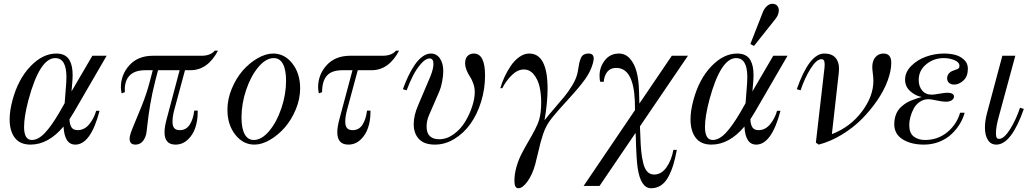

<svg xmlns="http://www.w3.org/2000/svg" viewBox="-20 -750 5459 1012"><path d="M276.9 -467.8Q302.2 -467.8 319.6 -458.7Q336.9 -449.7 346.2 -433.1Q355.5 -416.5 359.1 -397.5Q362.8 -378.4 362.8 -354Q362.8 -335.4 360.8 -313L356.9 -268.1L466.8 -456.1H542L372.1 -163.1Q370.6 -160.2 346.2 -121.1Q347.2 -94.2 356.7 -79.1Q366.2 -64 389.2 -64Q424.8 -64 450.4 -95.2Q476.1 -126.5 486.8 -166H504.9Q458 12.2 377 12.2Q319.8 12.2 314.9 -83Q234.4 12.2 141.1 12.2Q85.4 12.2 58.1 -23.7Q30.8 -59.6 30.8 -121.1Q30.8 -166 45.9 -222.2Q75.7 -333 140.4 -400.4Q205.1 -467.8 276.9 -467.8ZM147.9 -12.2Q181.2 -12.2 216.1 -48.8Q251 -85.4 292 -155.8L320.8 -206.1L329.1 -313Q330.1 -324.2 330.1 -344.2Q330.1 -443.8 271 -443.8Q189.5 -443.8 129.9 -223.1Q106.9 -135.3 106.9 -81.1Q106.9 -12.2 147.9 -12.2Z M638.2 -264.2 621.1 -257.8Q617.2 -275.4 617.2 -290Q617.2 -356.9 662.4 -406.5Q707.5 -456.1 786.1 -456.1H1042Q1089.4 -456.1 1111.8 -482.9H1128.9Q1074.7 -379.9 983.9 -379.9H955.1L898.9 -171.9Q889.2 -136.2 889.2 -108.9Q889.2 -85.9 898.2 -75Q907.2 -64 927.7 -64Q960.9 -64 979.7 -92.5Q998.5 -121.1 1003.9 -167H1022V-157.2Q1022 -114.3 1009.3 -76.4Q996.6 -38.6 969 -13.2Q941.4 12.2 904.8 12.2Q847.2 12.2 847.2 -53.2Q847.2 -81.5 858.9 -124L926.8 -379.9H813L797.9 -321.8Q781.7 -258.8 771.7 -198.5Q761.7 -138.2 757.3 -95.7Q752.9 -53.2 750 -41Q734.9 12.2 693.8 12.2Q663.1 12.2 663.1 -19Q663.1 -37.6 680.4 -78.6Q697.8 -119.6 725.3 -187.5Q752.9 -255.4 770 -321.8L785.2 -379.9H746.1Q688 -379.9 661.1 -349.6Q634.3 -319.3 638.2 -264.2Z M1317.9 -12.2Q1358.9 -12.2 1398.7 -59.3Q1438.5 -106.4 1463.1 -179.4Q1487.8 -252.4 1487.8 -325.2Q1487.8 -382.3 1471.2 -413.1Q1454.6 -443.8 1422.9 -443.8Q1381.8 -443.8 1342 -396.7Q1302.2 -349.6 1277.6 -276.6Q1252.9 -203.6 1252.9 -130.9Q1252.9 -73.7 1269.5 -43Q1286.1 -12.2 1317.9 -12.2ZM1320.8 12.2Q1261.2 12.2 1220 -40.3Q1178.7 -92.8 1178.7 -171.9Q1178.7 -227.5 1201.7 -282.7Q1224.6 -337.9 1259.5 -377.9Q1294.4 -418 1337.6 -442.9Q1380.9 -467.8 1419.9 -467.8Q1480 -467.8 1521 -415.3Q1562 -362.8 1562 -284.2Q1562 -228.5 1539.1 -173.3Q1516.1 -118.2 1481.2 -78.1Q1446.3 -38.1 1403.1 -12.9Q1359.9 12.2 1320.8 12.2Z M2083.5 -482.9Q2029.3 -379.9 1938.5 -379.9H1865.7L1809.6 -171.9Q1799.8 -136.2 1799.8 -108.9Q1799.8 -85.9 1809.1 -75Q1818.4 -64 1838.9 -64Q1872.1 -64 1890.4 -92.3Q1908.7 -120.6 1914.6 -167H1932.6V-157.2Q1932.6 -114.3 1919.9 -76.4Q1907.2 -38.6 1879.9 -13.2Q1852.5 12.2 1815.9 12.2Q1757.8 12.2 1757.8 -53.2Q1757.8 -81.5 1769.5 -124L1837.9 -379.9H1785.6Q1728 -379.9 1702.9 -351.1Q1677.7 -322.3 1677.7 -264.2L1660.6 -257.8Q1656.7 -275.4 1656.7 -290Q1656.7 -356.9 1701.9 -406.5Q1747.1 -456.1 1825.7 -456.1H1996.6Q2044.4 -456.1 2066.9 -482.9Z M2123.5 -273.9 2103.5 -279.8Q2117.2 -317.9 2132.6 -349.9Q2147.9 -381.8 2166.7 -409.2Q2185.5 -436.5 2207.3 -452.1Q2229 -467.8 2251.5 -467.8Q2281.2 -467.8 2298.8 -441.9Q2316.4 -416 2316.4 -375Q2316.4 -350.6 2310.5 -320.1Q2304.7 -289.6 2296.4 -270L2242.2 -145Q2228.5 -114.7 2228.5 -83Q2228.5 -16.1 2295.4 -16.1Q2335 -16.1 2371.3 -42.5Q2407.7 -68.8 2431.2 -107.4Q2454.6 -146 2468.5 -188.2Q2482.4 -230.5 2482.4 -264.2Q2482.4 -287.6 2474.6 -309.8Q2466.8 -332 2457 -346.2Q2447.3 -360.4 2439.5 -379.6Q2431.6 -398.9 2431.6 -417Q2431.6 -441.9 2444.3 -454.8Q2457 -467.8 2477.5 -467.8Q2536.6 -467.8 2536.6 -352.1Q2536.6 -280.3 2515.6 -213.1Q2494.6 -146 2459.2 -96.7Q2423.8 -47.4 2374.8 -17.6Q2325.7 12.2 2272.5 12.2Q2215.8 12.2 2188.2 -17.3Q2160.6 -46.9 2160.6 -95.2Q2160.6 -142.6 2184.6 -196.8L2248.5 -347.2Q2264.6 -386.7 2264.6 -413.1Q2264.6 -441.9 2244.6 -441.9Q2223.1 -441.9 2198.5 -413.3Q2173.8 -384.8 2155.8 -348.9Q2137.7 -313 2123.5 -273.9Z M2627.4 -285.2H2617.2Q2625 -313.5 2638.9 -343.8Q2652.8 -374 2672.1 -402.6Q2691.4 -431.2 2717 -449.5Q2742.7 -467.8 2769.5 -467.8Q2866.2 -467.8 2866.2 -282.2Q2866.2 -208.5 2850.1 -116.2Q2869.1 -140.6 2902.6 -179.4Q2936 -218.3 2955.6 -241.9Q2975.1 -265.6 2994.6 -297.4Q3014.2 -329.1 3021.5 -356Q3024.9 -367.7 3027.8 -387Q3030.8 -406.2 3033.4 -418.2Q3036.1 -430.2 3041.3 -442.9Q3046.4 -455.6 3056.6 -461.7Q3066.9 -467.8 3082.5 -467.8Q3109.4 -467.8 3109.4 -440.9Q3109.4 -433.6 3105.5 -418Q3094.2 -375 3064.2 -332.8Q3034.2 -290.5 2975.3 -226.6Q2916.5 -162.6 2891.1 -130.9Q2874.5 -110.4 2862.8 -89.6Q2851.1 -68.8 2842.8 -43.7Q2834.5 -18.6 2829.3 0.7Q2824.2 20 2815.9 55.7Q2807.6 91.3 2801.3 115.2Q2787.1 168.5 2761 205.3Q2734.9 242.2 2712.4 242.2Q2691.4 242.2 2691.4 204.1Q2691.4 167 2702.4 128.9Q2713.4 90.8 2730.5 58.1Q2747.6 25.4 2765.1 -4.4Q2782.7 -34.2 2799.1 -65.4Q2815.4 -96.7 2822.3 -121.1Q2832.5 -158.2 2832.5 -210Q2832.5 -254.9 2824 -292.7Q2815.4 -330.6 2793.9 -357.2Q2772.5 -383.8 2741.2 -383.8Q2708.5 -383.8 2678.5 -354.7Q2648.4 -325.7 2627.4 -285.2Z M3162.1 -318.8H3144Q3140.1 -329.1 3140.1 -351.1Q3140.1 -396 3168 -431.9Q3195.8 -467.8 3242.2 -467.8Q3277.3 -467.8 3301.3 -439.9Q3325.2 -412.1 3335.9 -369.6Q3346.7 -327.1 3348.1 -272L3350.1 -204.1L3521 -456.1H3606L3353 -84L3355 -38.1Q3356.4 14.2 3359.9 48.3Q3363.3 82.5 3371.1 112.3Q3378.9 142.1 3393.1 156Q3407.2 169.9 3428.2 169.9Q3465.8 169.9 3492.7 132.3Q3519.5 94.7 3529.3 40H3547.4Q3539.1 85 3528.8 118.7Q3518.6 152.3 3502.9 181.6Q3487.3 210.9 3464.4 226.6Q3441.4 242.2 3412.1 242.2Q3356.9 242.2 3340.8 134.3Q3334 87.9 3331.1 -32.2L3330.1 -49.8L3140.1 230H3056.2L3327.1 -169.9L3326.2 -215.8Q3319.3 -392.1 3228 -392.1Q3197.8 -392.1 3181.4 -372.1Q3165 -352.1 3162.1 -318.8Z M3865.7 -467.8Q3891.1 -467.8 3908.4 -458.7Q3925.8 -449.7 3935.1 -433.1Q3944.3 -416.5 3948 -397.5Q3951.7 -378.4 3951.7 -354Q3951.7 -335.4 3949.7 -313L3945.8 -268.1L4055.7 -456.1H4130.9L3960.9 -163.1Q3959.5 -160.2 3935.1 -121.1Q3936 -94.2 3945.6 -79.1Q3955.1 -64 3978 -64Q4013.7 -64 4039.3 -95.2Q4064.9 -126.5 4075.7 -166H4093.8Q4046.9 12.2 3965.8 12.2Q3908.7 12.2 3903.8 -83Q3823.2 12.2 3730 12.2Q3674.3 12.2 3647 -23.7Q3619.6 -59.6 3619.6 -121.1Q3619.6 -166 3634.8 -222.2Q3664.6 -333 3729.2 -400.4Q3793.9 -467.8 3865.7 -467.8ZM3736.8 -12.2Q3770 -12.2 3804.9 -48.8Q3839.8 -85.4 3880.9 -155.8L3909.7 -206.1L3918 -313Q3918.9 -324.2 3918.9 -344.2Q3918.9 -443.8 3859.9 -443.8Q3778.3 -443.8 3718.8 -223.1Q3695.8 -135.3 3695.8 -81.1Q3695.8 -12.2 3736.8 -12.2ZM3954.1 -507.8 3935.1 -518.1 4002 -689Q4010.3 -707.5 4023.4 -718.8Q4036.6 -730 4049.8 -730Q4067.4 -730 4076.2 -720.2Q4085 -710.4 4085 -694.8Q4085 -668.9 4060.1 -641.1Z M4199.7 -273.9 4179.7 -279.8Q4245.6 -467.8 4324.7 -467.8Q4363.3 -467.8 4382.8 -446.5Q4402.3 -425.3 4402.3 -388.2Q4402.3 -375 4401.4 -369.1L4364.7 -43Q4460.4 -79.6 4522 -160.6Q4583.5 -241.7 4583.5 -324.2Q4583.5 -338.9 4580.6 -362.3Q4577.6 -385.7 4577.6 -396Q4577.6 -429.7 4594.2 -448.7Q4610.8 -467.8 4636.7 -467.8Q4677.7 -467.8 4677.7 -418.9Q4677.7 -377 4658.9 -325.7Q4640.1 -274.4 4604.7 -222.2Q4569.3 -169.9 4523.2 -123.3Q4477.1 -76.7 4417.2 -40.3Q4357.4 -3.9 4295.4 12.2L4280.3 2L4325.7 -392.1Q4326.7 -397 4326.7 -408.2Q4326.7 -424.3 4322.8 -431.2Q4318.8 -438 4309.6 -438Q4283.7 -438 4252.4 -388.2Q4221.2 -338.4 4199.7 -273.9Z M4955.6 -467.8Q4986.3 -467.8 5013.2 -461.2Q5040 -454.6 5060.8 -435.8Q5081.5 -417 5081.5 -388.2Q5081.5 -347.2 5058.1 -325.7Q5034.7 -304.2 5009.3 -304.2Q4992.7 -304.2 4982.4 -313Q4972.2 -321.8 4972.2 -336.9Q4972.2 -368.2 5010.3 -379.9Q5027.3 -385.3 5032.2 -389.2Q5037.1 -393.1 5037.1 -402.8Q5037.1 -421.9 5011 -432.9Q4984.9 -443.8 4954.1 -443.8Q4902.3 -443.8 4862.3 -411.4Q4822.3 -378.9 4822.3 -328.1Q4822.3 -294.9 4840.6 -272.9Q4858.9 -251 4891.1 -251Q4902.3 -251 4931.2 -256.1Q4960 -261.2 4975.1 -261.2Q4989.3 -261.2 4998.8 -256.1Q5008.3 -251 5008.3 -241.2Q5008.3 -229.5 4996.6 -221.7Q4984.9 -213.9 4965.3 -213.9Q4947.8 -213.9 4917 -220.5Q4886.2 -227.1 4873.5 -227.1Q4848.1 -227.1 4827.6 -212.9Q4807.1 -198.7 4795.7 -177Q4784.2 -155.3 4778.3 -132.8Q4772.5 -110.4 4772.5 -90.8Q4772.5 -48.8 4796.1 -30.5Q4819.8 -12.2 4855.5 -12.2Q4922.9 -12.2 4972.7 -53Q5022.5 -93.8 5040.5 -155.8H5064.5Q5056.6 -126 5039.3 -97.2Q5022 -68.4 4995.8 -43.5Q4969.7 -18.6 4931.9 -3.2Q4894 12.2 4850.1 12.2Q4782.7 12.2 4738 -15.4Q4693.4 -43 4693.4 -96.2Q4693.4 -117.2 4698.7 -135.3Q4704.1 -153.3 4712.2 -166Q4720.2 -178.7 4733.4 -189.9Q4746.6 -201.2 4757.8 -208Q4769 -214.8 4785.9 -221.4Q4802.7 -228 4812.7 -231.2Q4822.8 -234.4 4838.4 -238.8Q4805.7 -244.6 4778.1 -269Q4750.5 -293.5 4750.5 -330.1Q4750.5 -369.6 4782.5 -402.1Q4814.5 -434.6 4860.8 -451.2Q4907.2 -467.8 4955.6 -467.8Z M5356.4 -182.1 5376.5 -175.8Q5310.5 12.2 5231.4 12.2Q5202.1 12.2 5186.8 -12.7Q5171.4 -37.6 5171.4 -77.1Q5171.4 -112.3 5182.1 -152.8L5263.2 -456.1H5331.5L5244.1 -133.8Q5229.5 -81.5 5229.5 -47.9Q5229.5 -31.2 5233.2 -24.7Q5236.8 -18.1 5246.1 -18.1Q5272 -18.1 5303.5 -68.1Q5335 -118.2 5356.4 -182.1Z"/></svg>

Font: Flanker Steampunk
Style: Italic
Weight: 400
Italic angle: -12°
Designer: Alexey Kryukov, Leonardo Di Lena
Foundry: Alexey Kryukov, Leonardo Di Lena
Version: 1.210